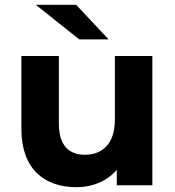

<svg xmlns="http://www.w3.org/2000/svg" viewBox="-20 -771 727 799"><path d="M432 -607 297 -751H129L310 -607ZM458 -538V-272C458 -173 406 -127 334 -127C265 -127 225 -167 225 -257V-538H69V-234C69 -68 164 8 299 8C365 8 425 -17 466 -64V0H614V-538Z"/></svg>

Font: AWKNG-Font
Style: Bold
Weight: 700
Designer: Awakening Church
Foundry: Awakening Church
Version: Version 1.700;PS 001.700;hotconv 1.0.88;makeotf.lib2.5.64775